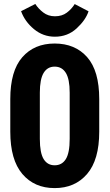

<svg xmlns="http://www.w3.org/2000/svg" viewBox="-20 -943 556 974"><path d="M32.2 -274.9Q32.2 -132.3 93.3 -60.5Q154.3 11.2 257.3 11.2Q360.4 11.2 421.9 -60.5Q483.4 -132.3 483.4 -274.9V-440.4Q483.4 -583.5 422.4 -652.8Q361.3 -722.2 257.3 -722.2Q153.8 -722.2 93 -652.6Q32.2 -583 32.2 -440.4ZM182.1 -238.3V-473.1Q182.1 -541.5 201.4 -573.2Q220.7 -605 257.3 -605Q294.4 -605 314 -573.2Q333.5 -541.5 333.5 -473.1V-238.3Q333.5 -167.5 314 -136Q294.4 -104.5 257.3 -104.5Q220.7 -104.5 201.4 -136Q182.1 -167.5 182.1 -238.3ZM358.9 -922.4Q343.3 -897 318.8 -878.7Q294.4 -860.4 258.8 -860.4Q224.6 -860.4 199.5 -879.6Q174.3 -898.9 159.2 -922.9L86.9 -886.2Q106 -833.5 152.3 -795.2Q198.7 -756.8 258.3 -756.8Q323.2 -756.8 368.9 -799.1Q414.6 -841.3 429.2 -885.7Z"/></svg>

Font: Roboto Flex
Style: wght 700 wdth 25 opsz 34 GRAD 0.00 slnt 0.00 XTRA 468 XOPQ 96 YOPQ 79 YTLC 514 YTUC 712 YTAS 750 YTDE -203.00 YTFI 738
Weight: 700
Width: 1
Designer: Berlow after Robertson
Foundry: Google
Version: Version 3.100